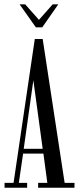

<svg xmlns="http://www.w3.org/2000/svg" viewBox="-20 -885 371 905"><path d="M148.9 -756.3 72.3 -864.7H98.6L163.6 -791.5L228.5 -864.7H254.9L179.2 -756.3ZM1.5 0V-22.9H43.9L144 -701.2H181.2L284.7 -22.9H331.1V0H159.7V-22.9H203.1L184.6 -161.1H88.9L68.8 -22.9H107.9V0ZM91.8 -183.6H181.2L137.2 -506.8Z"/></svg>

Font: Imbue
Style: Regular
Weight: 400
Designer: Tyler Finck
Foundry: Etcetera Type Company
Version: Version 0.910